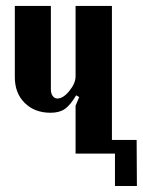

<svg xmlns="http://www.w3.org/2000/svg" viewBox="-20 -516 480 645"><path d="M235.8 -195.8Q215.8 -162.1 197.5 -149.7Q179.2 -137.2 149.9 -137.2Q96.2 -137.2 63 -170.2Q29.8 -203.1 29.8 -256.8V-496.1H150.9V-215.8Q150.9 -202.1 157 -193.6Q163.1 -185.1 172.9 -185.1Q192.4 -185.1 213.1 -210.7Q233.9 -236.3 233.9 -259.8V-496.1H356V-45.9H439L439.9 108.9H366.2V0H233.9V-161.1L246.1 -189.9Z"/></svg>

Font: Moniqa Black Paragraph
Style: Regular
Weight: 900
Designer: Rajesh Rajput
Foundry: Rajesh Rajput
Version: Version 1.000